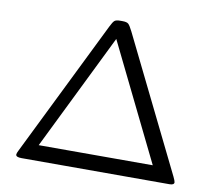

<svg xmlns="http://www.w3.org/2000/svg" viewBox="-77 -785 987 875"><g transform="rotate(10 416.5 -347.5)"><path d="M49.8 -12.2Q49.8 -18.1 57.1 -32.2L366.2 -660.2Q377.4 -683.1 384.8 -689Q392.1 -694.8 411.1 -694.8H420.9Q440.9 -694.8 448.5 -688Q456.1 -681.2 469.2 -654.8L772.9 -37.1Q781.7 -19 782.2 -12.2Q782.2 0 761.2 0H76.2Q49.8 0 49.8 -12.2ZM143.1 -71.8H670.9L407.2 -609.9Z"/></g></svg>

Font: CMU Concrete
Style: Roman
Weight: 500
Version: Version 0.7.0